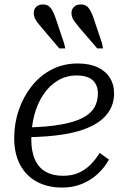

<svg xmlns="http://www.w3.org/2000/svg" viewBox="-20 -833 568 865"><path d="M260 12Q195 12 146.5 -14Q98 -40 71 -90Q44 -140 44 -211Q44 -277 64.5 -337Q85 -397 122.5 -444.5Q160 -492 212.5 -519.5Q265 -547 330 -547Q384 -547 420.5 -529.5Q457 -512 475.5 -482Q494 -452 494 -413Q494 -365 469 -328Q444 -291 395 -266Q346 -241 272 -228.5Q198 -216 100 -215L106 -259Q194 -261 255 -272Q316 -283 352.5 -302Q389 -321 405 -348.5Q421 -376 421 -412Q421 -438 410 -456.5Q399 -475 378 -484Q357 -493 325 -493Q279 -493 241 -470.5Q203 -448 176 -408Q149 -368 135 -316Q121 -264 121 -205Q121 -150 138 -113Q155 -76 187 -58.5Q219 -41 264 -41Q305 -41 335.5 -55Q366 -69 389 -92.5Q412 -116 429 -144L471 -114Q449 -75 417.5 -47Q386 -19 346.5 -3.5Q307 12 260 12ZM400 -756 440 -637 444 -615H418L338 -708Q327 -722 318.5 -732.5Q310 -743 306 -753.5Q302 -764 302 -775Q302 -791 313.5 -802Q325 -813 344 -813Q366 -813 378 -798.5Q390 -784 400 -756ZM229 -756 269 -637 274 -615H247L168 -708Q156 -722 148 -732.5Q140 -743 136 -753.5Q132 -764 132 -775Q132 -791 143 -802Q154 -813 174 -813Q195 -813 207 -798.5Q219 -784 229 -756Z"/></svg>

Font: Roboto Serif 20pt Light
Style: Italic
Weight: 300
Italic angle: -10°
Version: Version 1.007